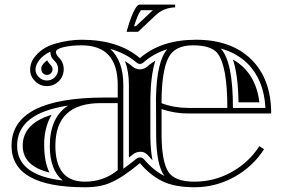

<svg xmlns="http://www.w3.org/2000/svg" viewBox="-20 -790 1209 821"><path d="M683.1 -37.6Q648.4 -84.5 647.7 -211.8Q647 -339.1 647 -371.1Q649.9 -528.6 695.6 -579.8Q637.9 -561.8 594 -523.4Q578.4 -510 563 -523.2Q516.4 -562.7 451.2 -581.1Q507.3 -529.8 507.3 -426.8V-68.6Q532.7 -86.4 563.2 -111.1Q571.3 -117.4 580.7 -116.6Q590.1 -115.7 596.7 -107.9Q636 -61.3 683.1 -37.6ZM248.3 -18.1Q192.9 -63.2 192.9 -165Q192.9 -287.6 271.2 -338.6Q53.2 -305.9 53.2 -167Q53.2 -40.5 248.3 -18.1ZM195.1 -569.1Q161.9 -553 147.2 -532.2Q131.8 -510.7 131.8 -492.7Q131.8 -474.6 146.7 -459.7Q160.6 -445.8 180.5 -445.8Q200.4 -445.8 214.5 -459.8Q228.5 -473.9 228.5 -493.9Q228.5 -513.9 215.1 -527.6Q201.7 -541.3 199.3 -548Q197 -554.7 196.7 -556.6Q196.3 -558.6 195.9 -561.8Q195.6 -564.9 195.3 -566.2Q195.1 -567.4 195.1 -568.1ZM924.3 -582.3Q976.1 -525.9 976.1 -328.6H1115Q1108.6 -449.2 1037.4 -519.3Q992.2 -563.5 924.3 -582.3ZM328.6 -620.1Q485.8 -620.1 578.4 -541.5Q668.5 -620.1 818.5 -620.1Q968.5 -620.1 1054.1 -536.3Q1139.6 -452.4 1139.6 -304.7H783.4Q727.1 -304.7 670.9 -323.5V-208.5Q672.1 -99.6 699.1 -56.4Q726.1 -13.2 811.4 -13.2Q896.7 -13.2 970.8 -54.6Q1044.9 -95.9 1088.9 -165L1109.1 -152.1Q1061.8 -77.9 982.7 -33.7Q902.8 10.7 811.5 10.7Q727.1 10.7 674.3 -15.1Q621.6 -41 578.4 -92.5Q503.9 -30.5 455.8 -10.5Q412.6 10.7 342.8 10.7Q29.3 10.7 29.3 -167Q29.3 -373 430.7 -373H483.4V-426.8Q483.4 -596.2 328.6 -596.2Q286.6 -596.2 252.8 -588.6Q219 -581.1 219 -567.1Q219 -557.6 231.4 -544.4Q252.4 -523.9 252.4 -493.9Q252.4 -463.9 231.4 -442.9Q210.4 -421.9 180.7 -421.9Q150.9 -421.9 129.9 -442.9Q108.9 -463.9 108.9 -491.5Q108.9 -519 123.8 -540.5Q156.7 -586.7 216.2 -603.4Q275.6 -620.1 328.6 -620.1ZM342.8 -13.2Q423.6 -13.2 483.4 -62.5V-349.1H411.1Q216.8 -349.1 216.8 -167Q216.8 -13.2 342.8 -13.2ZM670.9 -348.6Q724.9 -328.6 783.4 -328.6H952.1Q952.1 -508.8 909.9 -562.3Q883.1 -596.2 804.7 -596.2Q726.3 -596.2 699.7 -542.2Q673.1 -488.3 670.9 -370.8ZM531.2 -426.8Q531.2 -484.9 514.4 -528.6Q532 -518.1 546.5 -505.7Q561 -493.4 578.4 -493.4H578.6Q596.2 -493.4 611.1 -506.5Q626 -519.5 644.3 -530.8Q624.8 -468.3 623 -371.3V-208.3Q623.5 -147.9 632.1 -104.5Q623.3 -113.3 615 -123.3Q600.1 -141.1 581.8 -141.1Q562.3 -141.1 548.3 -129.6L531.2 -116.2ZM200.9 -299.1Q168.9 -245.8 168.9 -171.8Q168.9 -97.7 191.4 -52.2Q77.1 -80.3 77.1 -167Q77.1 -261.7 200.9 -299.1ZM181.2 -532.2Q187.5 -521.5 196 -512.7Q204.6 -503.9 204.6 -493.8Q204.6 -483.6 197.6 -476.7Q190.7 -469.7 180.7 -469.7Q170.7 -469.7 163.6 -476.8Q156.5 -483.9 156.5 -498.2Q156.5 -512.5 181.2 -532.2ZM976.1 -535.4Q1073.7 -480 1089.1 -352.5H999.8Q998 -470 976.1 -535.4ZM521.2 -654.1Q543 -733.6 563.7 -761Q570.8 -770.3 576.7 -770.3H729V-758.5Q679.9 -757.3 645.3 -724.6L570.6 -654.1ZM553.2 -678H561L628.9 -741.9L633.5 -746.3H582.5Q569.1 -728.5 553.2 -678ZM931.9 -707.8Z"/></svg>

Font: itsadzokeS01
Style: Regular
Weight: 600
Width: 6
Version: Version 0.46